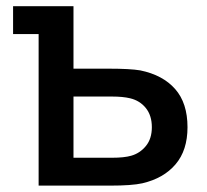

<svg xmlns="http://www.w3.org/2000/svg" viewBox="-20 -582 649 602"><path d="M419.9 -361.3Q490.7 -346.7 529.3 -302.7Q567.9 -258.8 567.9 -183.1Q567.9 -110.8 530.5 -66.9Q493.2 -22.9 426.3 -7.3Q393.6 0 325.2 0H101.1V-475.1H21V-562.5H210.4V-366.7H320.8Q388.2 -366.7 419.9 -361.3ZM391.6 -93.8Q418.9 -101.6 437.5 -124.3Q456.1 -147 456.1 -183.1Q456.1 -219.7 437.3 -243.2Q418.5 -266.6 387.7 -273.9Q365.2 -279.3 331.1 -279.3H210.4V-87.4H331.1Q369.6 -87.4 391.6 -93.8Z"/></svg>

Font: Manrope3 Semibold
Style: Regular
Weight: 600
Width: 4
Designer: Mikhail Sharanda
Foundry: Mikhail Sharanda
Version: Version 3.000;PS 003.000;hotconv 1.0.88;makeotf.lib2.5.64775